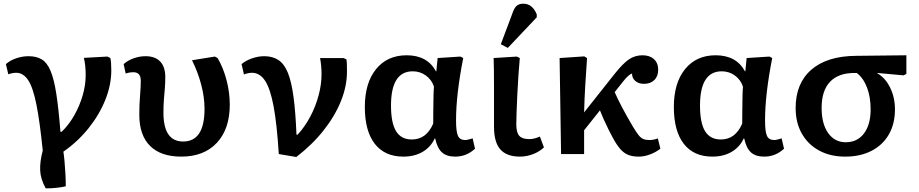

<svg xmlns="http://www.w3.org/2000/svg" viewBox="-20 -836 4989 1042"><path d="M228 186Q200 136 198 88.5Q196 41 212 -19Q196 -177 177.5 -269.5Q159 -362 132.5 -401.5Q106 -441 68 -441Q49 -441 25 -433L12 -488Q34 -508 67.5 -519.5Q101 -531 135 -531Q177 -531 206 -514Q235 -497 254 -452.5Q273 -408 285.5 -327.5Q298 -247 308 -121H315Q354 -159 383 -210Q412 -261 428.5 -317.5Q445 -374 445 -428Q445 -484 435 -522L563 -529L579 -521Q584 -499 584 -454Q584 -375 551.5 -294Q519 -213 460.5 -140Q402 -67 324 -13Q327 5 330 37.5Q333 70 335 107Q337 144 337 175Q318 180 284.5 183.5Q251 187 228 186Z M964 14Q853 14 794.5 -44Q736 -102 736 -213Q736 -268 740 -316Q744 -364 744 -398Q744 -444 704 -444Q683 -444 662 -437L651 -488Q673 -508 705 -519.5Q737 -531 770 -531Q822 -531 849.5 -502Q877 -473 877 -418Q877 -384 874.5 -355Q872 -326 869.5 -295.5Q867 -265 867 -224Q867 -68 974 -68Q1090 -68 1090 -245Q1090 -308 1072 -376.5Q1054 -445 1022 -509L1146 -529L1161 -521Q1192 -468 1209.5 -401Q1227 -334 1227 -268Q1227 -136 1157 -61Q1087 14 964 14Z M1588 16 1493 0Q1483 -161 1465 -258Q1447 -355 1418.5 -398Q1390 -441 1347 -441Q1328 -441 1304 -432L1291 -488Q1313 -507 1347 -519Q1381 -531 1414 -531Q1460 -531 1491.5 -510Q1523 -489 1542.5 -440.5Q1562 -392 1573 -310Q1584 -228 1589 -105H1595Q1634 -147 1663.5 -202.5Q1693 -258 1709 -318Q1725 -378 1725 -432Q1725 -480 1717 -521H1844L1860 -514Q1862 -502 1862.5 -488.5Q1863 -475 1863 -447Q1863 -368 1830 -286.5Q1797 -205 1735.5 -127.5Q1674 -50 1588 16Z M2169 14Q2068 14 2014 -55.5Q1960 -125 1960 -255Q1960 -386 2021 -461Q2082 -536 2187 -536Q2299 -536 2346 -449H2348L2355 -521L2479 -529L2494 -521Q2475 -425 2465 -340Q2455 -255 2455 -182Q2455 -121 2465.5 -98.5Q2476 -76 2505 -76Q2512 -76 2523.5 -79Q2535 -82 2545 -85L2558 -29Q2512 14 2450 14Q2404 14 2378.5 -9Q2353 -32 2342 -84H2339Q2317 -37 2273 -11.5Q2229 14 2169 14ZM2215 -79Q2294 -79 2331 -165Q2331 -194 2331.5 -231.5Q2332 -269 2332.5 -305Q2333 -341 2335 -366Q2323 -403 2291.5 -426Q2260 -449 2220 -449Q2102 -449 2102 -263Q2102 -169 2129.5 -124Q2157 -79 2215 -79Z M2802 14Q2730 14 2695.5 -25Q2661 -64 2661 -148Q2661 -193 2661 -248Q2661 -303 2661 -357Q2661 -411 2660.5 -454.5Q2660 -498 2659 -521L2785 -529L2801 -521Q2797 -478 2793.5 -426Q2790 -374 2787.5 -322Q2785 -270 2783.5 -227Q2782 -184 2782 -161Q2782 -117 2798 -99Q2814 -81 2853 -81Q2879 -81 2910 -95L2932 -36Q2908 -13 2873 0.5Q2838 14 2802 14ZM2736 -576 2698 -596 2760 -761Q2770 -792 2783.5 -804Q2797 -816 2820 -816Q2869 -816 2893 -758V-742Z M3447 14Q3414 14 3390.5 5Q3367 -4 3347 -26.5Q3327 -49 3306 -88Q3297 -104 3283.5 -131Q3270 -158 3257 -187Q3244 -216 3236 -237L3150 -129V0H3025L3017 -521L3151 -530L3166 -521Q3160 -437 3156 -369Q3152 -301 3150 -226L3318 -438Q3363 -494 3395 -515Q3427 -536 3467 -536Q3506 -536 3529 -515Q3552 -494 3552 -458Q3552 -422 3531 -401.5Q3510 -381 3475 -381Q3446 -381 3428 -396.5Q3410 -412 3410 -437Q3392 -432 3361 -393L3316 -336Q3330 -303 3355.5 -254.5Q3381 -206 3413 -152Q3432 -120 3445 -103.5Q3458 -87 3471.5 -81.5Q3485 -76 3504 -76Q3528 -76 3550 -85L3564 -29Q3540 -10 3508 2Q3476 14 3447 14Z M3846 14Q3745 14 3691 -55.5Q3637 -125 3637 -255Q3637 -386 3698 -461Q3759 -536 3864 -536Q3976 -536 4023 -449H4025L4032 -521L4156 -529L4171 -521Q4152 -425 4142 -340Q4132 -255 4132 -182Q4132 -121 4142.5 -98.5Q4153 -76 4182 -76Q4189 -76 4200.5 -79Q4212 -82 4222 -85L4235 -29Q4189 14 4127 14Q4081 14 4055.5 -9Q4030 -32 4019 -84H4016Q3994 -37 3950 -11.5Q3906 14 3846 14ZM3892 -79Q3971 -79 4008 -165Q4008 -194 4008.5 -231.5Q4009 -269 4009.5 -305Q4010 -341 4012 -366Q4000 -403 3968.5 -426Q3937 -449 3897 -449Q3779 -449 3779 -263Q3779 -169 3806.5 -124Q3834 -79 3892 -79Z M4567 14Q4486 14 4425.5 -19Q4365 -52 4331.5 -111Q4298 -170 4298 -250Q4298 -384 4383.5 -458Q4469 -532 4627 -533L4899 -536V-435L4884 -427L4742 -440V-438Q4786 -412 4811.5 -359Q4837 -306 4837 -243Q4837 -164 4804 -106.5Q4771 -49 4710 -17.5Q4649 14 4567 14ZM4570 -64Q4633 -64 4669 -112Q4705 -160 4705 -242Q4705 -309 4685.5 -360.5Q4666 -412 4630 -440H4617Q4530 -440 4484.5 -392Q4439 -344 4439 -250Q4439 -164 4474.5 -114Q4510 -64 4570 -64Z"/></svg>

Font: Literata 7pt SemiBold
Style: Regular
Weight: 600
Designer: Latin by Veronika Burian and Jose Scaglione. Greek by Irene Vlachou. Cyrillic by Vera Evstafieva.
Foundry: TypeTogether
Version: Version 3.002